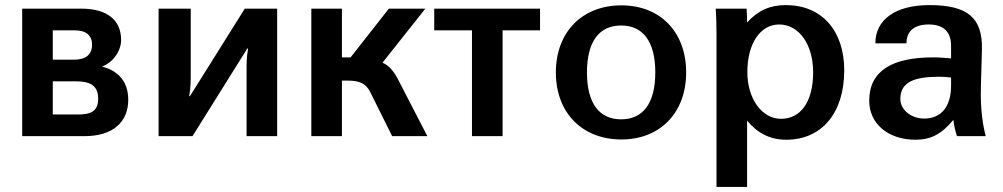

<svg xmlns="http://www.w3.org/2000/svg" viewBox="-20 -534 3935 753"><path d="M278 -215C333 -215 365 -199 365 -147C365 -98 337 -85 286 -85H187V-215ZM273 -415C317 -415 341 -396 341 -358C341 -319 315 -300 271 -300H187V-415ZM311 0C425 0 483 -57 483 -143C483 -225 431 -260 380 -273C424 -289 455 -335 455 -377C455 -457 398 -500 300 -500H67V0Z M602 0H735L950 -344H953C947 -308 947 -289 947 -253V0H1067V-500H940L725 -157H722C728 -192 728 -212 728 -247V-500H602Z M1321 -500H1201V0H1321ZM1321 -218H1341C1392 -218 1416 -206 1433 -171L1518 0H1656L1545 -215C1526 -254 1504 -279 1480 -288L1648 -500H1505L1355 -309H1321Z M1831 0H1951V-415H2098V-500H1683V-415H1831Z M2160 -250C2160 -92 2263 13 2417 13C2569 13 2671 -92 2671 -250C2671 -408 2570 -513 2417 -513C2263 -513 2160 -408 2160 -250ZM2282 -250C2282 -371 2330 -434 2416 -434C2502 -434 2550 -371 2550 -250C2550 -129 2502 -66 2416 -66C2330 -66 2282 -129 2282 -250Z M2911 -251C2911 -362 2961 -438 3036 -438C3112 -438 3169 -362 3169 -250C3169 -136 3121 -68 3043 -68C2968 -68 2911 -147 2911 -251ZM2910 -61C2951 -11 3001 14 3064 14C3201 14 3291 -89 3291 -258C3291 -415 3202 -514 3062 -514C3001 -514 2954 -494 2910 -446C2910 -465 2909 -486 2908 -500H2787C2789 -466 2790 -441 2790 -406V199H2910Z M3710 -199C3710 -116 3672 -69 3604 -69C3554 -69 3511 -103 3511 -146C3511 -213 3567 -233 3663 -233C3680 -233 3694 -232 3710 -230ZM3389 -139C3389 -49 3463 14 3570 14C3630 14 3672 -7 3719 -64C3722 -42 3725 -25 3733 0H3846C3836 -37 3824 -102 3827 -195L3831 -340C3834 -465 3774 -514 3625 -514C3492 -514 3413 -457 3413 -364H3535C3535 -412 3566 -438 3622 -438C3680 -438 3710 -410 3710 -354V-305C3687 -307 3665 -309 3640 -309C3480 -309 3389 -257 3389 -139Z"/></svg>

Font: Perun SemiBold
Style: Regular
Weight: 600
Foundry: Copyright (c) Stefan Peev, Context Ltd, 2016
Version: Version 1.089